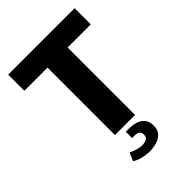

<svg xmlns="http://www.w3.org/2000/svg" viewBox="-257 -795 1114 1114"><g transform="rotate(-45 300.0 -238.0)"><path d="M217.5 0V-553.5H27.5V-686H572.5V-553.5H382.5V0ZM297.5 210.5Q267 210.5 236.2 203.2Q205.5 196 184.5 181L207 130.5Q214.5 136 228.8 141.5Q243 147 259.5 150.5Q276 154 288.5 154Q309 154 323.8 146.2Q338.5 138.5 338.5 117.5Q338.5 100 328.2 91.2Q318 82.5 297 82.5H275.5V30.5H298Q327 30.5 354 38Q381 45.5 398.2 65Q415.5 84.5 415.5 121Q415.5 157 395.5 176.5Q375.5 196 348 203.2Q320.5 210.5 297.5 210.5Z"/></g></svg>

Font: Chivo Mono Medium
Style: Regular
Weight: 500
Monospace: yes
Designer: Hector Gatti
Foundry: Omnibus-Type
Version: Version 1.008